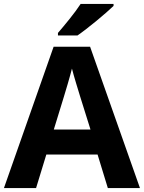

<svg xmlns="http://www.w3.org/2000/svg" viewBox="-20 -954 730 974"><path d="M556 -924V-934H389C360 -889 306 -824 274 -787V-774H373C424 -809 518 -887 556 -924ZM527 0H690L437 -717H252L0 0H163L215 -170H475ZM387 -463 439 -297H253L304 -463C311 -485 335 -566 345 -606C355 -566 377 -496 387 -463Z"/></svg>

Font: Noto Sans Arabic UI
Style: Bold
Weight: 700
Designer: Monotype Design Team, Nadine Chahine and Nizar Qandah
Foundry: Monotype Imaging Inc.
Version: Version 2.010